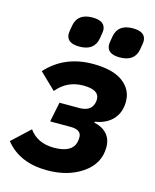

<svg xmlns="http://www.w3.org/2000/svg" viewBox="-124 -829 744 919"><g transform="rotate(15 247.5 -369.5)"><path d="M194 -600Q129 -600 129 -648Q129 -654 135 -688Q146 -751 220 -751Q285 -751 285 -703Q285 -698 279 -663Q268 -600 194 -600ZM394 -600Q329 -600 329 -648Q329 -654 335 -688Q346 -751 420 -751Q485 -751 485 -703Q485 -698 479 -663Q468 -600 394 -600ZM198 12Q61 12 -10 -77L78 -159Q120 -101 201 -101Q290 -101 304 -155Q307 -167 307 -181Q307 -218 254 -218H152L172 -316H270Q326 -316 338 -357Q341 -368 341 -378Q341 -425 262 -425Q181 -425 131 -363L51 -440Q139 -537 280 -537Q378 -537 428 -500Q478 -463 478 -403Q478 -350 447 -315.5Q416 -281 359 -272L358 -267Q398 -259 421 -233.5Q444 -208 444 -168Q444 -87 373 -37.5Q302 12 198 12Z"/></g></svg>

Font: Aneliza
Style: Bold Italic
Weight: 700
Italic angle: -11.31°
Designer: Mike Abbink, Paul van der Laan, Pieter van Rosmalen
Foundry: Bold Monday
Version: Version 3.0